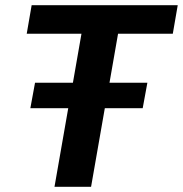

<svg xmlns="http://www.w3.org/2000/svg" viewBox="-20 -720 705 740"><path d="M435 -590 402 -401H548L530 -303H384L331 0H190L243 -303H97L115 -401H261L294 -590H83L102 -700H665L646 -590Z"/></svg>

Font: KoHo
Style: Bold Italic
Weight: 700
Italic angle: -10°
Version: Version 1.000; ttfautohint (v1.6)